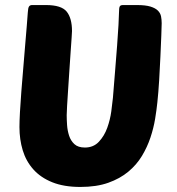

<svg xmlns="http://www.w3.org/2000/svg" viewBox="-20 -730 699 760"><path d="M603 -326Q600 -296 594 -259.5Q588 -223 575.5 -185.5Q563 -148 542 -113Q521 -78 488 -50.5Q455 -23 408.5 -6.5Q362 10 298 10Q233 10 187 -8.5Q141 -27 112 -59.5Q83 -92 70 -135Q57 -178 57 -227Q57 -249 59 -286.5Q61 -324 64.5 -368Q68 -412 72 -459.5Q76 -507 79.5 -550Q83 -593 86 -627.5Q89 -662 90 -680Q91 -699 95 -704.5Q99 -710 107 -710H162Q223 -710 244 -684Q265 -658 265 -607Q265 -604 263.5 -580.5Q262 -557 259.5 -523Q257 -489 254.5 -449Q252 -409 249.5 -373Q247 -337 245.5 -310Q244 -283 244 -274Q244 -257 245.5 -235Q247 -213 253.5 -193Q260 -173 274.5 -159.5Q289 -146 316 -146Q350 -146 371.5 -169Q393 -192 404.5 -224Q416 -256 420.5 -289Q425 -322 427 -343Q431 -394 435.5 -448Q440 -502 443.5 -549Q447 -596 449 -631Q451 -666 451 -679Q451 -699 454 -704.5Q457 -710 467 -710H522Q556 -710 575.5 -704Q595 -698 605 -688Q615 -678 617.5 -665Q620 -652 620 -638Q620 -625 618.5 -589Q617 -553 615 -507Q613 -461 610 -412Q607 -363 603 -326Z"/></svg>

Font: PoetsenOne
Style: Regular
Weight: 400
Designer: Rodrigo Fuenzalida, Pablo Impallari
Foundry: Pablo Impallari, Rodrigo Fuenzalida
Version: Version 1.000; ttfautohint (v0.8) -G 200 -r 50